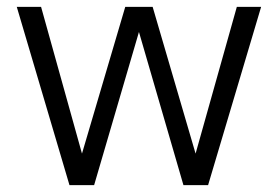

<svg xmlns="http://www.w3.org/2000/svg" viewBox="-20 -541 812 561"><path d="M183 0 29 -521H100L221 -87H218L346 -521H426L553 -87H550L672 -521H743L588 0H516L385 -451H387L255 0Z"/></svg>

Font: DM Sans 10pt Light
Style: Regular
Weight: 300
Version: Version 4.004;gftools[0.9.30]